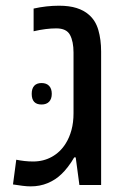

<svg xmlns="http://www.w3.org/2000/svg" viewBox="-20 -661 460 686"><path d="M89.8 4.9Q76.7 4.9 60.8 2.9Q44.9 1 26.4 -2L38.1 -90.3Q52.7 -87.4 67.6 -85.7Q82.5 -84 98.6 -84Q135.3 -84 165.5 -100.8Q195.8 -117.7 214.8 -148.4Q228 -169.4 235.4 -196.5Q242.7 -223.6 242.7 -256.3V-473.1Q242.7 -512.7 230.2 -536.1Q217.8 -559.6 181.2 -559.6Q162.6 -559.6 143.1 -557.1Q123.5 -554.7 100.1 -549.3V-630.4Q146 -640.6 190.9 -640.6Q227.5 -640.6 253.7 -632.3Q279.8 -624 296.9 -608.9Q321.3 -588.4 331.3 -554Q341.3 -519.5 341.3 -476.6V0H263.7L250.5 -98.6H245.1Q235.4 -81.5 222.9 -65.2Q210.4 -48.8 199.2 -38.6Q178.7 -18.6 150.6 -6.8Q122.6 4.9 89.8 4.9ZM128.4 -287.6Q93.3 -287.6 93.3 -325.7Q93.3 -344.7 102.3 -354.5Q111.3 -364.3 128.4 -364.3Q146 -364.3 155.5 -354.2Q165 -344.2 165 -325.7Q165 -307.6 155.5 -297.6Q146 -287.6 128.4 -287.6Z"/></svg>

Font: Open Sans Medium
Style: Regular
Weight: 500
Designer: Monotype Design Team
Foundry: Monotype Imaging Inc.
Version: Version 3.000